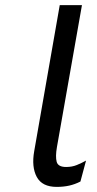

<svg xmlns="http://www.w3.org/2000/svg" viewBox="-20 -720 381 752"><path d="M202 12Q145 12 124 -27Q103 -66 114 -128L214 -700H301L203 -144Q196.5 -106.5 202 -86.2Q207.5 -66 239 -66Q262.5 -66 281.2 -73.8Q300 -81.5 317 -91L295 -9Q273.5 2 251 7Q228.5 12 202 12Z"/></svg>

Font: Overpass
Style: Italic
Weight: 400
Italic angle: -10°
Designer: Delve Withrington, Dave Bailey, Thomas Jockin
Foundry: Delve Fonts LLC
Version: Version 4.000